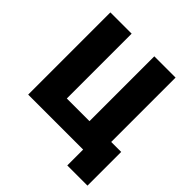

<svg xmlns="http://www.w3.org/2000/svg" viewBox="-218 -861 1156 1156"><g transform="rotate(45 360.0 -282.5)"><path d="M533 135H705V-152H620V-700H439V-148H246V-700H65V0H533Z"/></g></svg>

Font: Fixel Text ExtraBold
Style: Regular
Weight: 800
Width: 4
Designer: AlfaBravo + MacPaw
Foundry: Kyrylo Tkachov, Marchela Mozhyna, Serhii Makarenko, Maria Weinstein, Zakhar Kryvoshyya
Version: Version 1.211